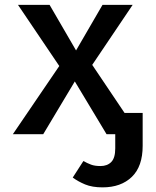

<svg xmlns="http://www.w3.org/2000/svg" viewBox="-20 -562 655 804"><path d="M161 0H33.8L228.2 -285.6L55.4 -541.5H187.7L298.5 -350.8L409.2 -541.5H535.4L366.2 -290.3L501.5 -89.2H577.4V0V48.7Q577.4 134.9 532.1 178.7Q486.7 222.6 409.2 222.6Q366.2 222.6 336.4 210.3Q306.7 197.9 284.6 181.5L329.2 112.3Q345.6 121.5 361.3 127.4Q376.9 133.3 401 133.3Q429.2 133.3 445.9 116.4Q462.6 99.5 462.6 59.5V0H426.2L293.3 -221Z"/></svg>

Font: Fira Code Medium
Style: Regular
Weight: 500
Designer: Carrois Corporate, Edenspiekermann AG, Nikita Prokopov
Foundry: Carrois Corporate, Edenspiekermann AG, Nikita Prokopov
Version: Version 6.002